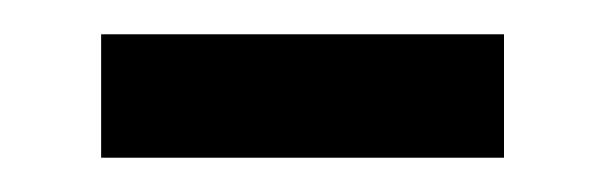

<svg xmlns="http://www.w3.org/2000/svg" viewBox="-20 -372 352 112"><path d="M39 -280H274V-352H39Z"/></svg>

Font: Noto Sans Sinhala Condensed
Style: Regular
Weight: 400
Width: 3
Designer: Jelle Bosma - Monotype Design Team
Foundry: Monotype Imaging Inc.
Version: Version 2.006